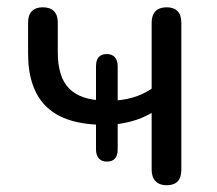

<svg xmlns="http://www.w3.org/2000/svg" viewBox="-20 -514 610 540"><path d="M448.5 7Q428.5 7 417.5 -4.5Q406.5 -16 406.5 -36.5V-196.5Q380.5 -181 349.8 -172.8Q319 -164.5 292.5 -163.5L311 -178.5V-94Q311 -59.5 280.5 -59.5Q266 -59.5 258 -68.5Q250 -77.5 250 -94V-178.5L273.5 -163Q164 -163 111.5 -213Q59 -263 59 -363V-451Q59 -472 69.8 -482.8Q80.5 -493.5 100.5 -493.5Q120.5 -493.5 131.5 -482.8Q142.5 -472 142.5 -451V-367.5Q142.5 -296.5 175 -264.5Q207.5 -232.5 271.5 -231.5L250 -220.5V-327.5Q250 -362 280.5 -362Q294.5 -362 302.8 -353.2Q311 -344.5 311 -327.5V-220.5L291 -231Q321 -231 350.2 -238.8Q379.5 -246.5 406.5 -264.5V-450Q406.5 -471.5 417.5 -482.5Q428.5 -493.5 448.5 -493.5Q469 -493.5 479.5 -482.5Q490 -471.5 490 -450V-36.5Q490 7 448.5 7Z"/></svg>

Font: Nunito ExtraLight
Style: Regular
Weight: 200
Designer: Vernon Adams
Foundry: Vernon Adams
Version: Version 3.602;April 4, 2023;FontCreator 14.0.0.2856 64-bit